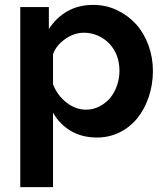

<svg xmlns="http://www.w3.org/2000/svg" viewBox="-20 -553 675 786"><path d="M542 -69Q572 -106 589 -156.5Q606 -207 606 -263Q606 -317 588 -367Q570 -417 537 -454Q503 -491 458 -512Q413 -533 361 -533Q302 -533 256 -507Q210 -481 180 -434V-524H63V213H197V-92Q224 -44 270 -17Q316 10 377 10Q426 10 468.5 -10.5Q511 -31 542 -69ZM197 -208V-331Q210 -368 248 -394Q284 -419 324 -419Q354 -419 381 -407Q408 -395 428 -374Q469 -330 469 -263Q469 -232 459 -203Q449 -174 431 -152Q412 -130 386.5 -117Q361 -104 332 -104Q290 -104 252.5 -133Q215 -162 197 -208Z"/></svg>

Font: RT Raleway Bold
Style: Regular
Weight: 400
Designer: Matt McInerney, Pablo Impallari, Rodrigo Fuenzalida — Edited by Milan Moffatt in April 2016
Foundry: Matt McInerney, Pablo Impallari, Rodrigo Fuenzalida — Edited by Milan Moffatt in April 2016
Version: Version 3.001